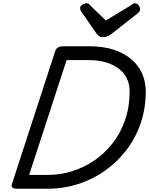

<svg xmlns="http://www.w3.org/2000/svg" viewBox="-20 -1159 915 1179"><path d="M88 0Q43 0 53 -28L320 -848Q325 -862 338 -868.5Q351 -875 373 -875H526Q615 -875 680.5 -853Q746 -831 789.5 -792.5Q833 -754 854 -704Q875 -654 875 -598Q875 -493 843.5 -401.5Q812 -310 755.5 -236.5Q699 -163 623.5 -110Q548 -57 459 -28.5Q370 0 275 0ZM159 -85H275Q350 -85 422.5 -107.5Q495 -130 559 -173.5Q623 -217 672 -280Q721 -343 748.5 -423Q776 -503 776 -598Q776 -643 758 -679Q740 -715 706.5 -739.5Q673 -764 627 -777Q581 -790 525 -790H389ZM809 -1139Q821 -1139 830.5 -1127Q840 -1115 840 -1104Q840 -1094 837 -1089Q834 -1084 829 -1080L669 -954Q654 -942 640.5 -936.5Q627 -931 611 -931Q598 -931 587.5 -938Q577 -945 569 -958L479 -1088Q474 -1096 473 -1101Q472 -1106 472 -1110Q472 -1122 487 -1130.5Q502 -1139 511 -1139Q522 -1139 526.5 -1134Q531 -1129 537 -1123L630 -1033L780 -1124Q787 -1128 793.5 -1133.5Q800 -1139 809 -1139Z"/></svg>

Font: Playwrite DK Uloopet
Style: Regular
Weight: 400
Designer: Veronika Burian, José Scaglione
Foundry: TypeTogether
Version: Version 1.002